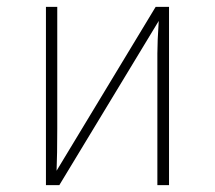

<svg xmlns="http://www.w3.org/2000/svg" viewBox="-20 -540 627 560"><path d="M473 0H439V-384Q439 -419 443 -479L153 0H114V-520H147V-165Q147 -88 145 -42L434 -520H473Z"/></svg>

Font: FiraGO UltraLight
Style: Regular
Weight: 200
Designer: bBox Type
Foundry: bBox Type GmbH
Version: Version 1.001